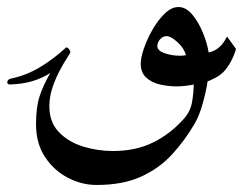

<svg xmlns="http://www.w3.org/2000/svg" viewBox="-20 -240 698 541"><path d="M503.9 -84.5Q499 -104 480.2 -121.1Q461.4 -138.2 449.7 -138.2Q438.5 -138.2 430.9 -129.2Q423.3 -120.1 423.3 -110.4Q423.3 -97.2 443.6 -90.1Q463.9 -83 487.3 -83Q496.6 -83 503.9 -84.5ZM645 -102.1Q639.2 -82 629.6 -64.9Q620.1 -47.9 610.4 -38.1Q599.6 -27.3 586.4 -20.5Q573.2 -13.7 564.9 -10.7Q561.5 14.2 551.5 50.5Q541.5 86.9 527.3 110.4Q500.5 156.2 464.6 195.3Q428.7 234.4 377.4 257.8Q326.2 281.2 252 281.2Q210.9 281.2 171.9 261.2Q132.8 241.2 107.2 202.9Q81.5 164.6 81.5 109.9Q81.5 62 91.6 31.2Q101.6 0.5 121.6 -34.2Q97.7 -19 69.8 -11Q42 -2.9 8.3 -2Q0.5 -2 0.5 -7.8Q0.5 -16.1 10.7 -18.6Q52.2 -26.9 90.8 -49.6Q129.4 -72.3 166.5 -106.4Q170.4 -106.4 174.3 -101.8Q178.2 -97.2 178.2 -92.8Q178.2 -90.8 169.2 -77.1Q160.2 -63.5 148.7 -42Q137.2 -20.5 128.2 5.6Q119.1 31.7 119.1 59.6Q119.1 104.5 146 132.3Q172.9 160.2 214.1 172.9Q255.4 185.5 298.8 185.5Q361.8 185.5 410.9 161.6Q460 137.7 498.5 94.2Q517.1 73.2 521.5 45.7Q525.9 18.1 525.9 -2Q518.1 0 504.4 1.7Q490.7 3.4 477.1 3.4Q454.1 3.4 430.7 -2Q407.2 -7.3 391.8 -21.5Q376.5 -35.6 376.5 -61Q376.5 -77.1 385.5 -103.5Q394.5 -129.9 409.9 -156.7Q425.3 -183.6 444.3 -201.9Q463.4 -220.2 482.9 -220.2Q504.4 -220.2 522.2 -198.5Q540 -176.8 552 -147Q564 -117.2 567.9 -92.3Q585 -95.7 597.7 -106.9Q605 -113.3 610.1 -120.8Q615.2 -128.4 619.6 -137.2Z"/></svg>

Font: Rohingya Solluk
Style: Regular
Weight: 400
Designer: SIL International
Foundry: SIL International
Version: Version 1.001